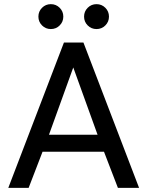

<svg xmlns="http://www.w3.org/2000/svg" viewBox="-20 -905 710 925"><path d="M20 0 288 -700H382L650 0H548L481 -174H185L118 0ZM216 -256H450L333 -580ZM225 -765Q200 -765 182.5 -782.5Q165 -800 165 -825Q165 -850 182.5 -867.5Q200 -885 225 -885Q250 -885 267.5 -867.5Q285 -850 285 -825Q285 -800 267.5 -782.5Q250 -765 225 -765ZM445 -765Q420 -765 402.5 -782.5Q385 -800 385 -825Q385 -850 402.5 -867.5Q420 -885 445 -885Q470 -885 487.5 -867.5Q505 -850 505 -825Q505 -800 487.5 -782.5Q470 -765 445 -765Z"/></svg>

Font: Golos Text
Style: Regular
Weight: 400
Designer: A.Korolkova, Vitaly Kuzmin
Foundry: ParaType Ltd
Version: Version 2.004